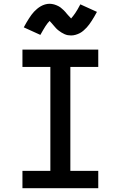

<svg xmlns="http://www.w3.org/2000/svg" viewBox="-20 -998 640 1018"><path d="M99 0V-92H247V-643H99V-735H501V-643H353V-92H501V0ZM357 -810Q348 -810 339.5 -811.5Q331 -813 322 -817Q313 -821 306 -825.5Q299 -830 291 -836Q283 -842 277 -848.5Q271 -855 266 -861Q261 -867 254 -875Q247 -883 243 -887Q237 -881 232 -874.5Q227 -868 221 -859Q215 -850 208.5 -838.5Q202 -827 194 -813L106 -853Q113 -866 120 -878Q127 -890 133.5 -900Q140 -910 146.5 -919Q153 -928 160 -935.5Q167 -943 176.5 -951Q186 -959 196.5 -965Q207 -971 219 -974.5Q231 -978 243 -978Q249 -978 255 -977Q261 -976 267 -974.5Q273 -973 278.5 -970.5Q284 -968 289.5 -965.5Q295 -963 299.5 -959.5Q304 -956 309 -951.5Q314 -947 318.5 -943Q323 -939 326.5 -934.5Q330 -930 333.5 -926Q337 -922 341 -917.5Q345 -913 349.5 -908.5Q354 -904 357 -900Q363 -907 368 -913.5Q373 -920 379 -928.5Q385 -937 391.5 -948.5Q398 -960 406 -975L494 -935Q487 -922 480 -910Q473 -898 466.5 -888Q460 -878 453.5 -869Q447 -860 440 -852.5Q433 -845 423.5 -836.5Q414 -828 403.5 -822.5Q393 -817 381 -813.5Q369 -810 357 -810Z"/></svg>

Font: Iosevka Slab Semibold Extended
Style: Regular
Weight: 600
Width: 7
Monospace: yes
Designer: Belleve Invis
Foundry: Belleve Invis
Version: Version 11.1.0; ttfautohint (v1.8.3)